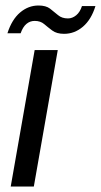

<svg xmlns="http://www.w3.org/2000/svg" viewBox="-20 -678 367 698"><path d="M19 0 106 -496H190L103 0ZM7 -557Q23 -607 53 -632.5Q83 -658 120 -658Q147 -658 162 -646.5Q177 -635 191 -623Q205 -611 227 -611Q243 -611 257 -622.5Q271 -634 278 -656H327Q312 -607 281.5 -581Q251 -555 213 -555Q186 -555 170 -567Q154 -579 140.5 -590.5Q127 -602 106 -602Q89 -602 76 -591Q63 -580 55 -557Z"/></svg>

Font: DM Sans 28pt
Style: Italic
Weight: 400
Italic angle: -10°
Version: Version 4.004;gftools[0.9.30]